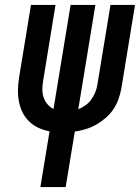

<svg xmlns="http://www.w3.org/2000/svg" viewBox="-20 -755 565 775"><path d="M143 0 180 -225Q157 -229 135.5 -239Q114 -249 97.5 -265Q81 -281 71 -301.5Q61 -322 56.5 -345Q52 -368 52.5 -392.5Q53 -417 57 -442L105 -735H204L154 -428Q151 -411 151 -394Q151 -377 156 -362Q161 -347 171.5 -334.5Q182 -322 196 -315L265 -735H365L296 -314Q311 -320 325 -330Q339 -340 348.5 -353.5Q358 -367 364.5 -382.5Q371 -398 373 -413L426 -735H525L470 -399Q466 -377 458.5 -355.5Q451 -334 438 -314.5Q425 -295 406.5 -279Q388 -263 367.5 -251.5Q347 -240 325 -233.5Q303 -227 282 -224L245 0Z"/></svg>

Font: Iosevka Curly Semibold
Style: Italic
Weight: 600
Italic angle: -9°
Monospace: yes
Designer: Belleve Invis
Foundry: Belleve Invis
Version: Version 22.1.2; ttfautohint (v1.8.4)